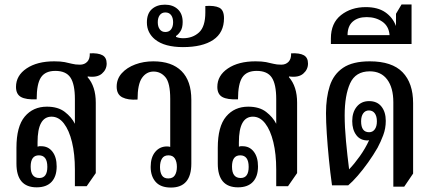

<svg xmlns="http://www.w3.org/2000/svg" viewBox="-20 -834 1946 864"><path d="M145 9Q54 9 54 -98V-169Q54 -265 91.5 -309.5Q129 -354 191 -354Q241 -354 271.5 -330.5Q302 -307 317 -277V-388Q317 -455 297 -485Q277 -515 229 -515Q184 -515 164.5 -486Q145 -457 145 -387Q97 -385 74.5 -397.5Q52 -410 52 -443Q52 -494 99.5 -526Q147 -558 224 -558Q253 -558 271 -554.5Q289 -551 304 -547Q319 -543 340 -543Q360 -543 372.5 -556Q385 -569 384 -594Q422 -596 441 -585.5Q460 -575 460 -548Q460 -521 438.5 -502.5Q417 -484 375 -490L374 -487Q411 -445 411 -372V-55L370 4H317V-71Q317 -141 304 -194.5Q291 -248 267.5 -278.5Q244 -309 212 -309Q149 -309 149 -194V-174Q156 -177 166 -176Q197 -176 216 -151.5Q235 -127 235 -85Q235 -40 212 -15.5Q189 9 145 9ZM157 -33Q193 -33 193 -83Q193 -135 155 -135Q118 -135 118 -84Q118 -33 157 -33Z M749 10Q703 10 680.5 -15.5Q658 -41 658 -83Q658 -126 678.5 -150.5Q699 -175 731 -175Q740 -175 746 -173V-389Q746 -461 724.5 -486.5Q703 -512 671 -512Q639 -512 619 -483.5Q599 -455 599 -386Q556 -383 530.5 -396Q505 -409 505 -444Q505 -479 528 -504.5Q551 -530 588.5 -544Q626 -558 670 -558Q753 -558 797 -514Q841 -470 841 -385V-98Q841 10 749 10ZM737 -31Q758 -31 767 -45.5Q776 -60 776 -83Q776 -106 767 -120.5Q758 -135 738 -135Q718 -135 709 -120.5Q700 -106 700 -82Q700 -59 708.5 -45Q717 -31 737 -31Z M803 -622Q763 -622 731 -630.5Q699 -639 677 -657Q660 -671 650.5 -690Q641 -709 641 -733Q641 -773 663.5 -793Q686 -813 722 -813Q758 -813 780 -792.5Q802 -772 802 -735Q802 -709 792.5 -694Q783 -679 772 -672V-668Q786 -662 804 -662Q847 -662 875.5 -688Q904 -714 904 -778V-807Q945 -810 966.5 -799.5Q988 -789 988 -752Q988 -687 939.5 -654.5Q891 -622 803 -622ZM724 -690Q741 -690 750 -702Q759 -714 759 -734Q759 -754 750 -766Q741 -778 724 -778Q708 -778 699 -766Q690 -754 690 -734Q690 -714 699 -702Q708 -690 724 -690Z M1051 9Q960 9 960 -98V-169Q960 -265 997.5 -309.5Q1035 -354 1097 -354Q1147 -354 1177.5 -330.5Q1208 -307 1223 -277V-388Q1223 -455 1203 -485Q1183 -515 1135 -515Q1090 -515 1070.5 -486Q1051 -457 1051 -387Q1003 -385 980.5 -397.5Q958 -410 958 -443Q958 -494 1005.5 -526Q1053 -558 1130 -558Q1159 -558 1177 -554.5Q1195 -551 1210 -547Q1225 -543 1246 -543Q1266 -543 1278.5 -556Q1291 -569 1290 -594Q1328 -596 1347 -585.5Q1366 -575 1366 -548Q1366 -521 1344.5 -502.5Q1323 -484 1281 -490L1280 -487Q1317 -445 1317 -372V-55L1276 4H1223V-71Q1223 -141 1210 -194.5Q1197 -248 1173.5 -278.5Q1150 -309 1118 -309Q1055 -309 1055 -194V-174Q1062 -177 1072 -176Q1103 -176 1122 -151.5Q1141 -127 1141 -85Q1141 -40 1118 -15.5Q1095 9 1051 9ZM1063 -33Q1099 -33 1099 -83Q1099 -135 1061 -135Q1024 -135 1024 -84Q1024 -33 1063 -33Z M1750 6V-374Q1750 -439 1722.5 -476Q1695 -513 1644 -513Q1580 -513 1555.5 -459Q1531 -405 1531 -315Q1531 -263 1537 -198.5Q1543 -134 1551 -72Q1575 -97 1599.5 -131.5Q1624 -166 1641 -203Q1638 -202 1634 -202Q1601 -202 1583 -226.5Q1565 -251 1565 -289Q1565 -329 1585.5 -354Q1606 -379 1641 -379Q1677 -379 1696.5 -354.5Q1716 -330 1716 -290Q1716 -256 1704.5 -225.5Q1693 -195 1679 -169Q1660 -136 1636.5 -103Q1613 -70 1589.5 -43Q1566 -16 1547 0H1474Q1466 -57 1460 -118Q1454 -179 1450.5 -233Q1447 -287 1447 -325Q1447 -395 1464 -447.5Q1481 -500 1524 -529Q1567 -558 1644 -558Q1744 -558 1791.5 -509Q1839 -460 1839 -370V-53L1799 6ZM1641 -239Q1657 -239 1666.5 -252Q1676 -265 1676 -288Q1676 -311 1666.5 -324Q1657 -337 1640 -337Q1624 -337 1614.5 -324Q1605 -311 1605 -288Q1605 -239 1641 -239Z M1469 -636V-661Q1469 -730 1514.5 -766Q1560 -802 1626 -802Q1680 -802 1713.5 -779Q1747 -756 1762 -717V-772L1787 -814H1832V-636ZM1544 -676H1733Q1730 -716 1700.5 -736.5Q1671 -757 1630 -757Q1590 -757 1567 -736.5Q1544 -716 1544 -676Z"/></svg>

Font: Noto Serif Thai ExtraCondensed Medium
Style: Regular
Weight: 500
Width: 2
Designer: Monotype Design Team
Foundry: Monotype Imaging Inc.
Version: Version 2.002; ttfautohint (v1.8.4.7-5d5b)